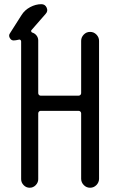

<svg xmlns="http://www.w3.org/2000/svg" viewBox="-20 -880 540 900"><path d="M43.9 -690.4Q32.2 -690.4 25.9 -702.1Q19.5 -713.9 26.4 -723.6L81.1 -809.6Q95.7 -833 121.6 -846.7Q147.5 -860.4 173.8 -860.4Q191.4 -860.4 198.7 -844.2Q206.1 -828.1 194.3 -815.4L127 -738.3Q125 -735.4 126.5 -731.9Q127.9 -728.5 130.9 -727.5Q143.6 -723.6 151.4 -713.4Q159.2 -703.1 159.2 -690.4V-443.4Q159.2 -438.5 162.6 -435.1Q166 -431.6 169.9 -431.6H348.6Q353.5 -431.6 356.9 -435.1Q360.4 -438.5 360.4 -443.4V-688.5Q360.4 -705.1 372.6 -717.8Q384.8 -730.5 402.3 -730.5Q419.9 -730.5 432.1 -717.8Q444.3 -705.1 444.3 -688.5V-42Q444.3 -25.4 432.1 -12.7Q419.9 0 402.3 0Q384.8 0 372.6 -12.7Q360.4 -25.4 360.4 -42V-348.6Q360.4 -353.5 356.9 -356.9Q353.5 -360.4 348.6 -360.4H169.9Q166 -360.4 162.6 -356.9Q159.2 -353.5 159.2 -348.6V-40Q159.2 -24.4 147.5 -12.2Q135.7 0 119.1 0Q102.5 0 90.8 -12.2Q79.1 -24.4 79.1 -40V-685.5Q79.1 -689.5 76.2 -692.4Q73.2 -695.3 69.3 -694.3Q52.7 -690.4 43.9 -690.4Z"/></svg>

Font: Rounded-X Mgen+ 1m regular
Style: Regular
Weight: 400
Designer: [Source Han Sans]
Ryoko NISHIZUKA  (kana & ideographs); Paul D. Hunt (Latin, Greek & Cyrillic); Wenlong ZHANG  (bopomofo
Version: Version 1.059.20150602